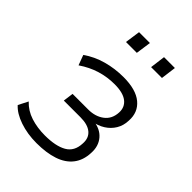

<svg xmlns="http://www.w3.org/2000/svg" viewBox="-210 -807 913 913"><g transform="rotate(45 246.5 -351.0)"><path d="M205 8Q144 8 92.5 -9.5Q41 -27 14 -57L39 -106Q69 -74 112.5 -60Q156 -46 207 -46Q280 -46 320 -69Q360 -92 362 -146Q365 -185 340 -206Q315 -227 266 -227H154L161 -279H266Q314 -279 346 -303.5Q378 -328 380 -373Q382 -410 354.5 -431.5Q327 -453 270 -453Q221 -453 175 -439Q129 -425 85 -395L66 -446Q110 -477 164 -492Q218 -507 276 -507Q360 -507 402 -472Q444 -437 440 -378Q439 -344 423 -317.5Q407 -291 380 -274Q353 -257 319 -252L321 -259Q371 -254 398 -222.5Q425 -191 422 -143Q420 -92 393.5 -58Q367 -24 319 -8Q271 8 205 8ZM335 -633 345 -710H418L408 -633ZM166 -633 177 -710H250L239 -633Z"/></g></svg>

Font: Nunitoga
Style: Light Italic
Weight: 300
Italic angle: -9°
Designer: Vernon Adams
Foundry: Vernon Adams
Version: Version 1.0